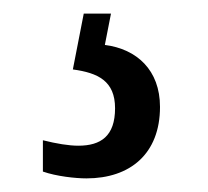

<svg xmlns="http://www.w3.org/2000/svg" viewBox="-20 -29 305 282"><path d="M107 233C171 233 215 197 215 128C215 74 181 43 134 37L143 -9H103L87 73C124 78 149 90 149 130C149 171 128 185 95 185C81 185 63 182 43 177V223C63 230 91 233 107 233Z"/></svg>

Font: Noto Serif Georgian ExtraCondensed Medium
Style: Regular
Weight: 500
Width: 2
Designer: Monotype Design Team, Akaki Razmadze
Foundry: Google LLC
Version: Version 2.003